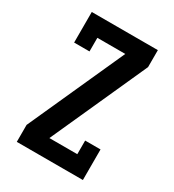

<svg xmlns="http://www.w3.org/2000/svg" viewBox="-178 -838 855 941"><g transform="rotate(30 250.0 -367.5)"><path d="M63 0V-96L308 -639H150V-562H63V-735H437V-639L192 -96H350V-173H437V0Z"/></g></svg>

Font: Iosevka Gothic
Style: Bold
Weight: 700
Monospace: yes
Designer: Belleve Invis
Foundry: Belleve Invis
Version: Version 15.5.1; ttfautohint (v1.8.4)